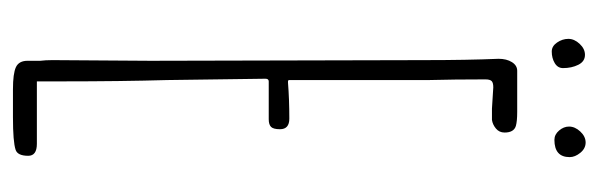

<svg xmlns="http://www.w3.org/2000/svg" viewBox="-326 -570 902 289"><g transform="rotate(90 124.5 -425.0)"><path d="M71 -16V-35Q70 -43 70 -53V-55L71 -201L70 -614Q70 -678 68 -725Q68 -737 73 -745Q78 -753 86 -753H148Q162 -753 169 -751Q179 -748 179 -734Q179 -726 173 -721Q167 -716 160 -715H143L127 -716L111 -717Q104 -717 101.5 -714.5Q99 -712 99 -705Q99 -658 100 -620V-535V-410Q100 -408 102 -408H103H104Q129 -410 158 -410Q174 -410 174 -396Q174 -386 170.5 -382.5Q167 -379 159 -379H102Q98 -379 98 -374L100 -226Q102 -157 102 -67V-30H145H187H196Q214 -30 214 -17Q214 -1 205 2Q193 6 156 6H114Q90 6 80.5 1.5Q71 -3 71 -16ZM170 -831Q170 -840 177.5 -848Q185 -856 194 -856Q203 -856 209.5 -848Q216 -840 216 -832Q216 -809 190 -809Q182 -809 176 -816Q170 -823 170 -831ZM38 -830Q38 -839 45.5 -847Q53 -855 62 -855Q72 -855 77 -845Q82 -835 82 -822Q82 -814 74.5 -809.5Q67 -805 57 -805Q49 -805 43.5 -813Q38 -821 38 -830Z"/></g></svg>

Font: Amatic SC
Style: Regular
Weight: 400
Designer: Multiple Designers
Foundry: Vernon Adams
Version: Version 2.505